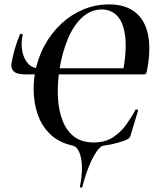

<svg xmlns="http://www.w3.org/2000/svg" viewBox="-20 -656 701 872"><path d="M354 193Q353 197 347.5 196Q342 195 343 191Q353 142 352 101.5Q351 61 340 35Q329 9 309 5Q251 -8 213.5 -41.5Q176 -75 157 -121.5Q138 -168 134 -221Q130 -274 139 -325Q151 -392 182 -449Q213 -506 258 -548Q303 -590 358.5 -613Q414 -636 475 -636Q549 -636 594 -600.5Q639 -565 652.5 -497Q666 -429 647 -333Q645 -323 642 -320.5Q639 -318 630 -318L537 -322Q556 -423 549 -487Q542 -551 514 -582Q486 -613 442 -613Q394 -613 355 -578.5Q316 -544 289.5 -482.5Q263 -421 250 -340Q240 -274 243 -214.5Q246 -155 264 -108.5Q282 -62 316.5 -35.5Q351 -9 405 -9Q457 -9 492.5 -32Q528 -55 552.5 -89Q577 -123 595 -157Q597 -160 602.5 -158.5Q608 -157 607 -153L575 -48Q573 -38 570 -33Q567 -28 558 -23Q545 -16 514.5 -7.5Q484 1 449 6Q436 7 418.5 32.5Q401 58 384 99.5Q367 141 354 193ZM98 -318Q55 -318 41.5 -333Q28 -348 32 -367Q37 -396 46 -429.5Q55 -463 71 -501Q73 -503 78.5 -502Q84 -501 83 -496Q75 -462 80.5 -427.5Q86 -393 105.5 -369.5Q125 -346 157 -346H627L622 -318Z"/></svg>

Font: Cormorant Light
Style: Italic
Weight: 300
Italic angle: -10°
Designer: Christian Thalmann (Catharsis Fonts)
Foundry: Catharsis Fonts
Version: Version 4.000